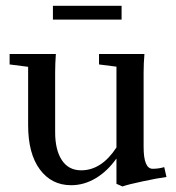

<svg xmlns="http://www.w3.org/2000/svg" viewBox="-20 -638 616 673"><path d="M165.5 -569.3V-617.7H406.2V-569.3ZM229.5 11.2Q160.6 11.2 119.6 -44.2Q78.6 -99.6 78.6 -199.2V-403.8L13.7 -412.1V-448.7H175.8Q173.3 -414.6 173.3 -383.8V-174.8Q173.3 -112.3 196.8 -76.7Q220.2 -41 264.6 -41Q335.9 -41 388.2 -121.1V-404.3L327.1 -412.1V-448.7H486.3Q483.4 -416 483.4 -383.8V-123Q483.4 -46.4 515.1 -46.4Q536.1 -46.4 555.7 -52.2L563.5 -17.6Q533.2 -13.7 480.5 -2.4Q427.7 8.8 409.2 15.6L388.2 6.3V-82.5Q356.4 -37.6 315.4 -13.2Q274.4 11.2 229.5 11.2Z"/></svg>

Font: Elstob 8pt Medium
Style: Regular
Weight: 500
Designer: Peter S. Baker
Version: Version 1.015